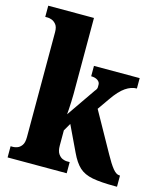

<svg xmlns="http://www.w3.org/2000/svg" viewBox="-113 -844 789 929"><g transform="rotate(15 281.0 -380.0)"><path d="M13 0V-56H26Q33 -56 45.5 -60Q58 -64 68 -77.5Q78 -91 78 -119V-645Q78 -671 67.5 -683.5Q57 -696 45 -700Q33 -704 26 -704H13V-760H242V-378Q242 -361 241 -340Q240 -319 239 -301Q238 -283 237 -276L337 -421Q347 -432 347 -441Q347 -450 347 -454Q347 -467 334.5 -475.5Q322 -484 302 -484V-536H531V-484Q503 -484 474.5 -464.5Q446 -445 415 -400L373 -340L484 -141Q507 -99 524.5 -77.5Q542 -56 558 -56H561V0H550Q480 0 438 -8Q396 -16 371 -39Q346 -62 325 -107L264 -235L242 -197V-121Q242 -93 252 -79Q262 -65 274 -60.5Q286 -56 293 -56H309V0Z"/></g></svg>

Font: Noto Serif Sinhala ExtraCondensed Black
Style: Regular
Weight: 900
Width: 2
Designer: Jelle Bosma - Monotype Design Team
Foundry: Monotype Imaging Inc.
Version: Version 2.007; ttfautohint (v1.8.4.7-5d5b)